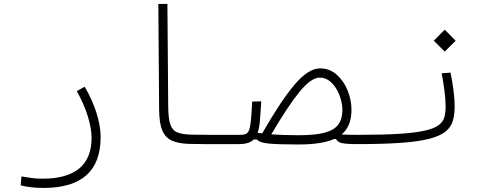

<svg xmlns="http://www.w3.org/2000/svg" viewBox="-20 -713 2384 952"><path d="M196.3 218.8Q131.3 218.8 82.5 206.1L86.4 161.6Q113.8 166.5 136.5 169.7Q159.2 172.9 191.9 172.9Q311.5 172.9 372.8 122.3Q434.1 71.8 434.1 -29.8Q434.1 -74.7 415.8 -135Q397.5 -195.3 360.8 -261.2L399.9 -283.2Q439 -215.8 459 -151.4Q479 -86.9 479 -33.2Q479 218.8 196.3 218.8Z M1166 1.5Q1149.9 1.5 1133.5 1.5Q1117.2 1.5 1101.1 1.5Q1052.7 2 1005.9 1.7Q959 1.5 918 0.5Q866.7 -1 834 -14.9Q801.3 -28.8 785.4 -64.9Q769.5 -101.1 769 -168.9L765.1 -693.4H810.1L814 -186Q814.5 -125 824.7 -95.5Q835 -65.9 860.1 -56.2Q885.3 -46.4 930.2 -45.4Q968.8 -44.4 1012.9 -44.4Q1057.1 -44.4 1110.8 -44.4Q1125.5 -44.4 1140.6 -44.4Q1155.8 -44.4 1171.9 -44.4Q1178.7 -44.4 1183.8 -39.6Q1189 -34.7 1189 -23.4Q1189 1.5 1166 1.5Z M1752.4 1.5Q1695.3 1.5 1674.1 -3.7Q1652.8 -8.8 1646 -23.9H1636.7Q1575.7 3.4 1460 3.4Q1362.8 3.4 1314.2 -1Q1265.6 -5.4 1254.4 -21.5H1238.3Q1215.3 1.5 1166 1.5L1171.9 -44.4Q1189.5 -44.4 1200 -49.3Q1210.4 -54.2 1215.8 -70.3Q1221.2 -86.4 1224.4 -119.6Q1227.5 -152.8 1230.5 -209.5L1275.4 -210.4Q1272 -158.7 1269.3 -119.9Q1266.6 -81.1 1257.3 -54.7Q1268.1 -52.7 1279.8 -51.3Q1372.1 -212.4 1440.4 -293.2Q1508.8 -374 1567.4 -374Q1613.8 -374 1648.7 -343.5Q1683.6 -313 1703.1 -265.6Q1722.7 -218.3 1722.7 -168Q1722.7 -86.9 1673.8 -46.4Q1697.8 -44.9 1716.1 -44.7Q1734.4 -44.4 1757.8 -44.4Q1777.3 -44.4 1783.4 -39.3Q1789.6 -34.2 1789.6 -22.5Q1789.6 -11.2 1782.2 -4.9Q1774.9 1.5 1752.4 1.5ZM1325.2 -46.9Q1353 -44.9 1387 -43.7Q1420.9 -42.5 1461.4 -42.5Q1543.5 -42.5 1590.8 -55.4Q1638.2 -68.4 1658 -96.2Q1677.7 -124 1677.7 -168Q1677.7 -190.9 1670.4 -218.5Q1663.1 -246.1 1648.7 -271Q1634.3 -295.9 1613.3 -312Q1592.3 -328.1 1564.9 -328.1Q1522.5 -328.1 1464.8 -257.3Q1407.2 -186.5 1325.2 -46.9Z M1752 1.5Q1740.7 1.5 1740.7 -23.9Q1740.7 -44.4 1757.8 -44.4Q1880.9 -44.4 1960.7 -49.6Q2040.5 -54.7 2087.2 -65.4Q2133.8 -76.2 2155.5 -92.8Q2177.2 -109.4 2183.3 -132.1Q2189.5 -154.8 2189.5 -184.6Q2189.5 -221.2 2183.6 -264.9Q2177.7 -308.6 2169.9 -349.6L2213.9 -353Q2222.7 -311 2228.5 -265.6Q2234.4 -220.2 2234.4 -185.5Q2234.4 -144.5 2225.3 -113.8Q2216.3 -83 2189.5 -61Q2162.6 -39.1 2109.6 -25.1Q2056.6 -11.2 1969.5 -4.9Q1882.3 1.5 1752 1.5ZM2185.1 -457 2130.9 -511.2 2185.1 -565.9 2239.3 -511.2Z"/></svg>

Font: Cascadia Mono NF ExtraLight
Style: Regular
Weight: 200
Monospace: yes
Designer: Aaron Bell
Foundry: Saja Typeworks
Version: Version 2404.023; ttfautohint (v1.8.4)